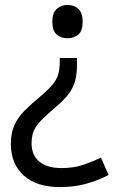

<svg xmlns="http://www.w3.org/2000/svg" viewBox="-20 -566 474 778"><path d="M292 -304Q292 -267 284.5 -239Q277 -211 259 -186.5Q241 -162 208 -134Q170 -102 148 -79.5Q126 -57 117 -36Q108 -15 108 15Q108 63 139.5 89Q171 115 229 115Q279 115 317 102Q355 89 389 73L420 143Q380 164 331.5 178Q283 192 223 192Q128 192 76 145Q24 98 24 17Q24 -28 38.5 -59.5Q53 -91 79.5 -117.5Q106 -144 142 -174Q176 -203 193 -223.5Q210 -244 216 -265Q222 -286 222 -314V-331H292ZM315 -478Q315 -441 297.5 -426Q280 -411 253 -411Q228 -411 210 -426Q192 -441 192 -478Q192 -514 210 -530Q228 -546 253 -546Q280 -546 297.5 -530Q315 -514 315 -478Z"/></svg>

Font: Noto Sans Palmyrene
Style: Regular
Weight: 400
Designer: Monotype Design Team
Foundry: Monotype Imaging Inc.
Version: Version 2.001; ttfautohint (v1.8.4.7-5d5b)